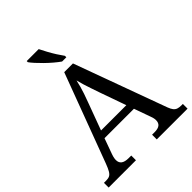

<svg xmlns="http://www.w3.org/2000/svg" viewBox="-254 -1072 1213 1213"><g transform="rotate(-45 352.5 -465.5)"><path d="M0 0V-42H19Q39 -42 51 -48Q63 -54 73 -71Q83 -88 95 -120L317 -714H395L621 -95Q629 -74 638 -62.5Q647 -51 660 -46.5Q673 -42 692 -42H705V0H430V-42H453Q483 -42 498 -53.5Q513 -65 513 -90Q513 -96 512 -101.5Q511 -107 509.5 -113.5Q508 -120 505 -127L465 -239H202L164 -134Q161 -126 159 -118Q157 -110 156 -103.5Q155 -97 155 -91Q155 -66 171.5 -54Q188 -42 221 -42H244V0ZM221 -289H447L385 -464Q375 -494 365.5 -521Q356 -548 348.5 -573Q341 -598 335 -622Q330 -598 323.5 -575.5Q317 -553 309 -528.5Q301 -504 289 -473ZM355 -771Q335 -785 312 -804.5Q289 -824 266.5 -846Q244 -868 226 -888Q208 -908 199 -921V-931H306Q317 -909 331.5 -882Q346 -855 362.5 -829Q379 -803 393 -784V-771Z"/></g></svg>

Font: Noto Serif Tamil
Style: Regular
Weight: 400
Designer: Indian Type Foundry, Tom Grace, and the Monotype Design Team
Foundry: Monotype Imaging Inc.
Version: Version 2.003